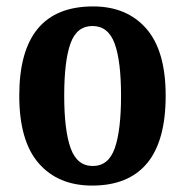

<svg xmlns="http://www.w3.org/2000/svg" viewBox="-20 -568 577 598"><path d="M267 10Q161 10 100.5 -59.5Q40 -129 40 -270Q40 -548 270 -548Q375 -548 435.5 -479Q496 -410 496 -270Q496 -129 438 -59.5Q380 10 267 10ZM269 -51Q318 -51 337.5 -106.5Q357 -162 357 -270Q357 -378 337 -432.5Q317 -487 268 -487Q219 -487 199.5 -432.5Q180 -378 180 -270Q180 -162 200 -106.5Q220 -51 269 -51Z"/></svg>

Font: Noto Serif Hebrew Condensed
Style: Bold
Weight: 700
Width: 3
Designer: Monotype Design Team
Foundry: Monotype Imaging Inc.
Version: Version 2.004; ttfautohint (v1.8.4.7-5d5b)